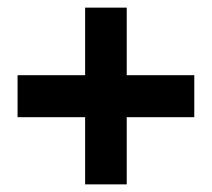

<svg xmlns="http://www.w3.org/2000/svg" viewBox="-20 -539 555 503"><path d="M203 -56V-519H312V-56ZM26 -232V-342H489V-232Z"/></svg>

Font: Piazzolla Thin Black
Style: Regular
Weight: 900
Version: Version 2.005